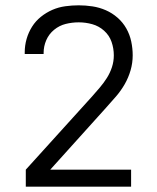

<svg xmlns="http://www.w3.org/2000/svg" viewBox="-20 -702 590 722"><path d="M77 0V-64L326 -339Q341 -356 355.5 -373Q370 -390 382 -409Q394 -428 401 -449.5Q408 -471 408 -494Q408 -520 399.5 -544.5Q391 -569 371.5 -586.5Q352 -604 327 -611Q302 -618 276 -618Q251 -618 227 -612Q203 -606 183.5 -590Q164 -574 154 -551Q144 -528 144 -503V-499H73V-505Q73 -531 80 -555.5Q87 -580 100.5 -601.5Q114 -623 134 -639Q154 -655 177 -665Q200 -675 225.5 -678.5Q251 -682 276 -682Q302 -682 328 -678Q354 -674 378 -663.5Q402 -653 422 -635.5Q442 -618 455 -595Q468 -572 473.5 -546Q479 -520 479 -494Q479 -465 471 -437.5Q463 -410 449 -385.5Q435 -361 416 -339Q397 -317 378 -296L169 -64H473V0Z"/></svg>

Font: Lode
Style: Regular
Weight: 400
Monospace: yes
Designer: Belleve Invis
Foundry: Belleve Invis
Version: Version 29.2.0; ttfautohint (v1.8.3)